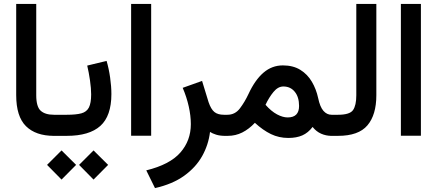

<svg xmlns="http://www.w3.org/2000/svg" viewBox="-20 -692 2227 978"><path d="M267.1 0H254.9Q162.1 0 112.3 -49.3Q62.5 -98.6 62.5 -207.5V-671.9H164.6V-207Q164.6 -148.4 187.3 -127.9Q210 -107.4 254.9 -107.4H267.1Z M522.9 -381.8Q534.7 -341.8 541 -296.6Q547.4 -251.5 547.4 -212.9Q547.4 -101.1 491 -50.5Q434.6 0 320.3 0H247.6V-107.4H320.3Q367.7 -107.4 394.5 -114.7Q421.4 -122.1 432.9 -144.5Q444.3 -167 444.3 -211.4Q444.3 -241.2 438.5 -282Q432.6 -322.8 424.3 -357.9ZM382.8 147.9 456.5 74.2 530.8 147.9 456.5 222.7ZM219.7 147.9 293.5 74.2 367.7 147.9 293.5 222.7Z M647.9 -671.9H750V-0.5H647.9Z M1049.8 -20Q1042 45.4 1009.8 103Q977.5 160.6 918 203.4Q858.4 246.1 769.5 266.1L725.1 175.8Q844.7 146.5 898.4 85.4Q952.1 24.4 952.1 -59.6Q952.1 -102.1 941.4 -149.9Q930.7 -197.8 910.6 -244.6L1009.3 -279.8L1042.5 -171.4Q1054.7 -135.7 1072 -121.6Q1089.4 -107.4 1120.6 -107.4H1139.6V0H1126Q1100.1 0 1080.8 -6.1Q1061.5 -12.2 1049.8 -20Z M1278.3 -66.4Q1248 -34.2 1213.9 -17.1Q1179.7 0 1140.6 0H1120.1V-107.4H1138.2Q1177.7 -107.4 1202.4 -140.4Q1227.1 -173.3 1245.6 -212.9Q1278.8 -284.7 1322 -321.8Q1365.2 -358.9 1420.9 -358.9Q1473.1 -358.9 1509.8 -336.2Q1546.4 -313.5 1568.6 -275.6Q1590.8 -237.8 1600.6 -192.4Q1609.9 -147.5 1627.4 -127.4Q1645 -107.4 1668.9 -107.4H1682.1V0H1668.5Q1640.6 0 1615.7 -11Q1590.8 -22 1572.3 -45.4Q1549.8 -15.6 1520 -2.4Q1490.2 10.7 1448.7 10.7Q1400.9 10.7 1360.1 -9Q1319.3 -28.8 1278.3 -66.4ZM1332.5 -158.2Q1361.8 -125 1391.1 -109.4Q1420.4 -93.8 1445.3 -93.8Q1503.4 -93.8 1503.4 -152.3Q1503.4 -197.8 1481.4 -224.6Q1459.5 -251.5 1423.3 -251.5Q1396 -251.5 1373 -223.6Q1350.1 -195.8 1332.5 -158.2Z M1662.6 0V-107.4H1702.1Q1761.7 -107.4 1778.3 -131.3Q1794.9 -155.3 1794.9 -206.5V-671.9H1897V-207Q1897 -106.9 1851.6 -53.5Q1806.2 0 1701.7 0Z M2022 -671.9H2124V-0.5H2022Z"/></svg>

Font: Vazir Medium FD-WOL-UI
Style: Medium-FD-WOL-UI
Weight: 500
Designer: Saber Rastikerdar
Foundry: Saber Rastikerdar
Version: Version 30.0.0